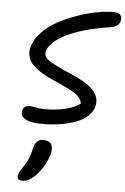

<svg xmlns="http://www.w3.org/2000/svg" viewBox="-64 -727 713 1091"><g transform="rotate(5 292.5 -182.0)"><path d="M186 -13.2Q123.5 -13.2 93.8 -30.5Q64 -47.9 69.8 -76.2Q74.7 -107.9 112.8 -107.9Q124.5 -107.9 147.2 -103Q169.9 -98.1 195.8 -98.1Q325.7 -98.1 397.9 -146Q397.9 -165 383.3 -182.1Q368.7 -199.2 344.7 -212.4Q320.8 -225.6 290.5 -240Q260.3 -254.4 229 -267.6Q197.8 -280.8 168.9 -298.1Q140.1 -315.4 119.1 -334Q98.1 -352.5 88.1 -378.4Q78.1 -404.3 84 -434.1Q93.8 -481.4 131.8 -522.9Q169.9 -564.5 221.7 -592.8Q273.4 -621.1 332.8 -641.8Q392.1 -662.6 445.6 -672.4Q499 -682.1 540 -682.1Q566.9 -682.1 577.6 -669.9Q588.4 -657.7 584 -637.2Q577.6 -601.1 526.9 -594.2Q368.7 -570.3 276.9 -523.4Q185.1 -476.6 173.8 -421.9Q170.4 -405.3 182.9 -389.6Q195.3 -374 218.8 -361.6Q242.2 -349.1 272.2 -335Q302.2 -320.8 334 -307.9Q365.7 -294.9 395 -277.8Q424.3 -260.7 446.3 -242.2Q468.3 -223.6 479 -198.2Q489.7 -172.9 483.9 -144Q477.1 -110.8 450.4 -85.2Q423.8 -59.6 383.1 -44.2Q342.3 -28.8 292.7 -21Q243.2 -13.2 186 -13.2ZM106 317.9Q72.3 317.9 78.1 290Q82.5 271 106.9 234.9Q137.2 192.4 149.9 130.9Q160.2 77.1 204.1 77.1Q267.6 77.1 254.9 145Q248 178.7 226.3 217.8Q204.6 256.8 173.8 286.1Q140.6 317.9 106 317.9Z"/></g></svg>

Font: Shantell Sans Irregular
Style: Italic
Weight: 400
Italic angle: -11.31°
Designer: Stephen Nixon, Anya Danilova, Shantell Martin
Foundry: Arrow Type
Version: Version 1.006;[9816181b4]